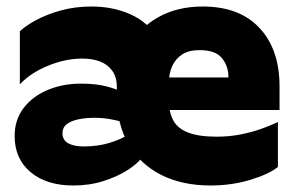

<svg xmlns="http://www.w3.org/2000/svg" viewBox="-20 -560 914 590"><path d="M358 -184Q342 -190 318 -194Q294 -198 271 -198Q242 -198 219.5 -193Q197 -188 184.5 -178Q172 -168 172 -151Q172 -129 190 -119.5Q208 -110 236 -110Q280 -110 315 -120.5Q350 -131 374 -146L418 -78Q403 -57 371.5 -37Q340 -17 297.5 -3.5Q255 10 205 10Q123 10 74 -31Q25 -72 25 -142Q25 -192 52.5 -228Q80 -264 126.5 -283.5Q173 -303 228 -303Q274 -303 305.5 -295Q337 -287 352 -278ZM339 -293Q339 -323 325 -342.5Q311 -362 287.5 -371Q264 -380 233 -380Q181 -380 127.5 -358Q74 -336 41 -301V-464Q59 -481 91.5 -498.5Q124 -516 167.5 -528Q211 -540 261 -540Q327 -540 381 -516Q435 -492 467 -440Q499 -388 499 -302V-240H339ZM499 -307V-251Q499 -215 512.5 -190Q526 -165 558.5 -152.5Q591 -140 646 -140Q685 -140 720 -147Q755 -154 784 -164.5Q813 -175 834 -185V-47Q807 -25 749.5 -7.5Q692 10 627 10Q540 10 475.5 -22.5Q411 -55 375 -116.5Q339 -178 339 -265Q339 -348 371.5 -409.5Q404 -471 463.5 -505.5Q523 -540 603 -540Q716 -540 777.5 -474Q839 -408 839 -295V-222H495V-322H682Q682 -357 662 -381.5Q642 -406 593 -406Q560 -406 539.5 -392.5Q519 -379 509 -356.5Q499 -334 499 -307Z"/></svg>

Font: Roundo Variable
Style: Regular
Weight: 200
Designer: Shiva Nallaperumal
Foundry: Indian Type Foundry
Version: Version 2.000